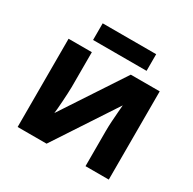

<svg xmlns="http://www.w3.org/2000/svg" viewBox="-156 -869 1033 1029"><g transform="rotate(30 360.0 -354.5)"><path d="M222 -546V-330Q222 -313 220.5 -288Q219 -263 217.5 -237Q216 -211 214 -191Q212 -171 211 -163L463 -546H642V0H498V-218Q498 -245 500 -277.5Q502 -310 504.5 -338.5Q507 -367 508 -382L257 0H78V-546ZM526 -709V-606H195V-709Z"/></g></svg>

Font: Noto IKEA Simplified Chinese
Style: Bold
Weight: 700
Designer: Monotype Design Team
Foundry: Monotype Imaging Inc.
Version: Version 1.100